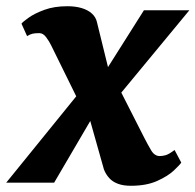

<svg xmlns="http://www.w3.org/2000/svg" viewBox="-56 -587 628 617"><path d="M364.5 10Q340 10 322.8 3.5Q305.5 -3 294.8 -15Q284 -27 278 -42.5L215.5 -264L268.5 -257L118 0H-36L232 -330.5L219 -216.5L108.5 -441Q102 -454.5 92.2 -467.5Q82.5 -480.5 70.5 -480.5Q57 -480.5 49 -478.8Q41 -477 31 -471L13 -511Q17.5 -517 36.5 -530.5Q55.5 -544 87 -555.5Q118.5 -567 160.5 -567Q186.5 -567 206.5 -561Q226.5 -555 239.2 -543.5Q252 -532 255.5 -516L307.5 -304.5L254.5 -313.5L406.5 -554H552.5L290.5 -237L303 -350L408 -143.5Q419 -122 429.8 -103.8Q440.5 -85.5 457.5 -85.5Q465.5 -85.5 476 -88.2Q486.5 -91 505 -105L526.5 -64.5Q522 -57.5 502.8 -39.2Q483.5 -21 449 -5.5Q414.5 10 364.5 10Z"/></svg>

Font: Merriweather 20pt Black
Style: Italic
Weight: 900
Italic angle: -7.8°
Version: Version 2.101